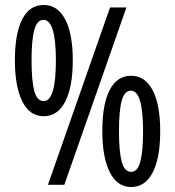

<svg xmlns="http://www.w3.org/2000/svg" viewBox="-20 -744 704 773"><path d="M156 -724Q212 -724 242.5 -666Q273 -608 273 -501Q273 -394 242.5 -335Q212 -276 156 -276Q100 -276 70 -335.5Q40 -395 40 -501Q40 -609 69.5 -666.5Q99 -724 156 -724ZM489 -714 239 0H173L423 -714ZM155 -664Q129 -664 118 -623.5Q107 -583 107 -501Q107 -419 118 -378Q129 -337 156 -337Q205 -337 205 -501Q205 -664 155 -664ZM508 -439Q564 -439 594.5 -381Q625 -323 625 -216Q625 -107 594.5 -49Q564 9 508 9Q452 9 422 -50.5Q392 -110 392 -216Q392 -326 422 -382.5Q452 -439 508 -439ZM507 -379Q481 -379 470 -338.5Q459 -298 459 -216Q459 -134 470 -93Q481 -52 508 -52Q534 -52 545 -93.5Q556 -135 556 -216Q556 -296 544 -337.5Q532 -379 507 -379Z"/></svg>

Font: Noto Sans Lao ExtraCondensed
Style: Regular
Weight: 400
Width: 2
Designer: Monotype Design Team
Foundry: Monotype Imaging Inc.
Version: Version 2.004; ttfautohint (v1.8.4.7-5d5b)